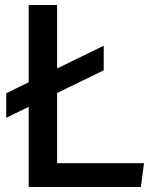

<svg xmlns="http://www.w3.org/2000/svg" viewBox="-20 -750 660 770"><path d="M5 -277.5 95 -321.5V0H545L557.5 -95.5H209V-377L396 -468V-566.5L209 -475.5V-730H95V-420L5 -376Z"/></svg>

Font: Monaspace Krypton Medium
Style: Regular
Weight: 500
Designer: Riley Cran & the Lettermatic Team
Foundry: Lettermatic
Version: Version 1.101 (Monaspace Krypton)